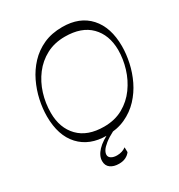

<svg xmlns="http://www.w3.org/2000/svg" viewBox="-215 -882 1150 1231"><g transform="rotate(-30 360.5 -267.0)"><path d="M327 8Q202 8 129.5 -70Q57 -148 57 -290Q57 -348 70.5 -410Q84 -472 112 -530.5Q140 -589 184 -636Q228 -683 288.5 -710.5Q349 -738 428 -738Q556 -738 627.5 -659Q699 -580 699 -440Q699 -383 685.5 -320.5Q672 -258 644 -200Q616 -142 572 -95Q528 -48 467 -20Q406 8 327 8ZM343 -50Q423 -50 483.5 -84Q544 -118 584.5 -174Q625 -230 645.5 -297.5Q666 -365 666 -432Q665 -544 599.5 -610Q534 -676 412 -676Q334 -676 274 -644Q214 -612 173 -558Q132 -504 111 -436.5Q90 -369 90 -297Q90 -185 155.5 -117.5Q221 -50 343 -50ZM307 204Q268 204 244 186.5Q220 169 220 135Q220 97 254.5 60Q289 23 363 -11L384 0Q336 25 310 46Q284 67 274 83.5Q264 100 264 114Q264 131 280.5 141Q297 151 322 151Q342 151 359 145.5Q376 140 389 130L390 166Q378 183 357 193.5Q336 204 307 204Z"/></g></svg>

Font: Savate ExtraLight
Style: Italic
Weight: 200
Italic angle: -11°
Designer: Max Esnée
Foundry: Plomb Type
Version: Version 2.000